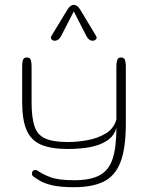

<svg xmlns="http://www.w3.org/2000/svg" viewBox="-20 -612 611 795"><path d="M286.6 163.1Q231.9 163.1 199.2 155.8Q166.5 148.4 147.7 137.7Q128.9 127 116.2 117.2Q112.3 113.8 112.3 107.9Q112.3 91.8 127.4 91.8Q131.3 91.8 135.7 94.7Q154.3 108.4 187.7 121.3Q221.2 134.3 286.6 134.3Q354 134.3 392.1 114Q430.2 93.8 446 46.4Q461.9 -1 461.9 -83Q454.1 -53.2 431.4 -35.6Q408.7 -18.1 378.7 -9.3Q348.6 -0.5 317.6 2.2Q286.6 4.9 261.7 4.9Q191.9 4.9 150.1 -12.9Q108.4 -30.8 90.1 -73.2Q71.8 -115.7 71.8 -189V-338.9Q71.8 -351.6 74.7 -362.8Q77.6 -374 90.8 -374Q105 -374 107.9 -362.8Q110.8 -351.6 110.8 -338.9V-189Q110.8 -125.5 122.8 -89.4Q134.8 -53.2 167.2 -38.6Q199.7 -23.9 261.7 -23.9Q299.3 -23.9 341.6 -31.5Q383.8 -39.1 417.5 -59.1Q451.2 -79.1 461.9 -117.2V-338.9Q461.9 -351.6 465.3 -362.8Q468.8 -374 480.5 -374Q494.6 -374 497.8 -362.8Q501 -351.6 501 -338.9V-99.1Q501 1 479.2 58.3Q457.5 115.7 410.4 139.4Q363.3 163.1 286.6 163.1ZM207 -443.4Q198.7 -443.4 193.4 -449.2Q188 -455.1 193.4 -463.9L259.8 -573.2Q271.5 -591.8 285.6 -591.8Q299.8 -591.8 311.5 -573.2L377.4 -463.9Q382.8 -455.1 377.4 -449.2Q372.1 -443.4 363.8 -443.4Q347.7 -443.4 337.4 -463.4L285.6 -564.9L233.4 -463.4Q222.7 -443.4 207 -443.4Z"/></svg>

Font: Gruppo
Style: Regular
Weight: 400
Designer: Vernon Adams
Foundry: Vernon Adams
Version: Version 1.001; ttfautohint (v1.8.4.7-5d5b);gftools[0.9.28]